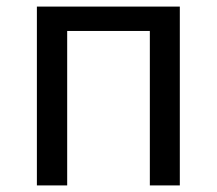

<svg xmlns="http://www.w3.org/2000/svg" viewBox="-20 -563 658 583"><path d="M92 0H184V-469H435V0H526V-543H92Z"/></svg>

Font: ChiuKong Gothic CL
Style: Regular
Weight: 400
Designer: Ryoko NISHIZUKA 西塚涼子 (kana, bopomofo & ideographs); Paul D. Hunt (Latin, Greek & Cyrillic); Sandoll Communications 산돌커뮤니
Foundry: Adobe
Version: Version 1.300